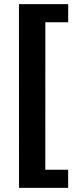

<svg xmlns="http://www.w3.org/2000/svg" viewBox="-20 -743 384 924"><path d="M308.2 -723V-636H198.2L198 74H308V161H71.5L71.2 -723Z"/></svg>

Font: Public Sans VF
Style: Regular
Weight: 400
Designer: Pablo Impallari, Rodrigo Fuenzalida (Modified by Dan O. Williams and USWDS)
Version: Version 1.003